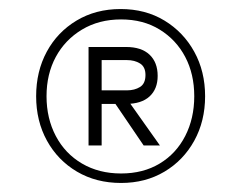

<svg xmlns="http://www.w3.org/2000/svg" viewBox="-20 -732 532 425"><path d="M248 -327Q193 -327 150.5 -352Q108 -377 84 -420.5Q60 -464 60 -519Q60 -574 83.5 -617.5Q107 -661 149.5 -686.5Q192 -712 247 -712Q302 -712 344 -686.5Q386 -661 410 -617.5Q434 -574 434 -519Q434 -464 410 -420.5Q386 -377 344 -352Q302 -327 248 -327ZM298 -410 228 -513H261L334 -410ZM248 -348Q297 -348 333.5 -370Q370 -392 390 -431Q410 -470 410 -519Q410 -568 390 -606Q370 -644 333.5 -666.5Q297 -689 248 -689Q199 -689 161.5 -666.5Q124 -644 103.5 -606Q83 -568 83 -519Q83 -470 103.5 -431Q124 -392 161.5 -370Q199 -348 248 -348ZM176 -410V-628H259Q293 -628 311 -611Q329 -594 329 -564Q329 -535 311 -518.5Q293 -502 259 -502H205V-410ZM205 -532H261Q278 -532 290 -539.5Q302 -547 302 -566Q302 -584 290 -591.5Q278 -599 261 -599H205Z"/></svg>

Font: DM Sans 11pt Thin
Style: Regular
Weight: 250
Version: Version 4.004;gftools[0.9.30]